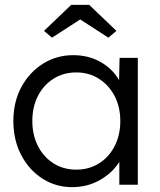

<svg xmlns="http://www.w3.org/2000/svg" viewBox="-20 -760 660 790"><path d="M277 10Q209 10 154 -25.5Q99 -61 67 -122.5Q35 -184 35 -262Q35 -341 68 -402Q101 -463 157 -498Q213 -533 281 -533Q345 -533 394.5 -504.5Q444 -476 470 -430L472 -522H547V0H471V-94Q443 -49 391.5 -19.5Q340 10 277 10ZM294 -62Q346 -62 387 -87.5Q428 -113 451.5 -158.5Q475 -204 475 -262Q475 -320 451.5 -365Q428 -410 387 -436Q346 -462 294 -462Q241 -462 200 -436Q159 -410 136 -365Q113 -320 113 -262Q113 -205 136 -159.5Q159 -114 200 -88Q241 -62 294 -62ZM194 -605 161 -633 273 -740H347L459 -633L426 -605L310 -680Z"/></svg>

Font: Lexend Deca Light
Style: Regular
Weight: 300
Designer: Bonnie Shaver-Troup, Thomas Jockin
Foundry: Lexend
Version: Version 1.008; ttfautohint (v1.8.4.7-5d5b)